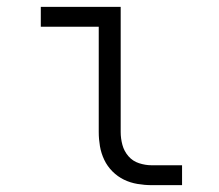

<svg xmlns="http://www.w3.org/2000/svg" viewBox="-20 -540 640 560"><path d="M422 0Q402 0 381 -3.5Q360 -7 341.5 -16Q323 -25 308 -40Q293 -55 284 -74Q275 -93 271.5 -113.5Q268 -134 268 -155V-462H99V-520H332V-155Q332 -136 337 -117.5Q342 -99 354.5 -84.5Q367 -70 385.5 -64Q404 -58 422 -58H511V0Z"/></svg>

Font: Iosevka SS04 Light Extended
Style: Regular
Weight: 300
Width: 7
Monospace: yes
Designer: Belleve Invis
Foundry: Belleve Invis
Version: Version 19.0.0; ttfautohint (v1.8.4)